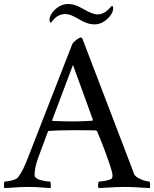

<svg xmlns="http://www.w3.org/2000/svg" viewBox="-36 -939 772 962"><path d="M-13.7 -29.3Q0.5 -29.3 23.7 -35.2Q46.9 -41 54.2 -50.8Q69.8 -70.8 81.3 -95.2Q92.8 -119.6 107.4 -157.2Q257.3 -542 326.2 -718.3Q328.1 -722.2 333.7 -728Q339.4 -733.9 345.9 -739Q352.5 -744.1 359.1 -747.6Q365.7 -751 369.1 -751Q371.1 -751 372.8 -749.5Q374.5 -748 376 -747.6L607.4 -142.6Q635.3 -68.4 635.7 -67.9Q640.6 -55.7 658.4 -46.1Q676.3 -36.6 691.2 -33Q706.1 -29.3 712.4 -29.3Q716.3 -24.4 716.3 -12.7Q716.3 -1 714.8 3.4Q700.7 2.9 676 1.2Q651.4 -0.5 631.8 -1.5Q612.3 -2.4 590.3 -2.4Q566.9 -2.4 546.9 -1.5Q526.9 -0.5 502 1Q477.1 2.4 459 3.4Q454.6 -1 455.1 -12.9Q455.6 -24.9 460 -29.3Q472.7 -29.3 494.6 -33.7Q516.6 -38.1 523.4 -43.9Q527.8 -48.8 527.8 -60.1Q527.8 -75.2 508.5 -130.4Q489.3 -185.5 470.2 -233.4L450.7 -280.8Q447.3 -285.6 443.8 -285.6Q429.2 -286.6 332 -286.6Q260.7 -286.6 209.5 -283.2Q208.5 -283.2 207 -282.5Q205.6 -281.7 204.6 -280.8L204.1 -279.8Q172.4 -195.8 152.8 -141.6Q137.2 -95.2 137.2 -61Q137.2 -53.7 144.5 -47.6Q151.9 -41.5 161.9 -38.3Q171.9 -35.2 183.8 -33Q195.8 -30.8 203.6 -30Q211.4 -29.3 215.3 -29.3Q217.8 -26.9 218.5 -14.2Q219.2 -1.5 217.3 3.4Q201.2 2.4 181.9 1Q162.6 -0.5 146.2 -1.5Q129.9 -2.4 107.4 -2.4Q84.5 -2.4 66.7 -1.5Q48.8 -0.5 27.3 1Q5.9 2.4 -13.7 3.4Q-16.1 1 -16.1 -11.2Q-16.1 -23.4 -13.7 -29.3ZM211.9 -838.4Q211.9 -857.4 227.5 -877.9Q261.2 -918.9 305.7 -918.9Q320.3 -918.9 335 -914.8Q349.6 -910.6 358.2 -906.2Q366.7 -901.9 381.8 -893.6Q429.2 -866.7 450.7 -866.7Q463.4 -866.7 474.9 -870.6Q486.3 -874.5 494.1 -880.6Q502 -886.7 507.8 -892.6Q513.7 -898.4 518.3 -903.6Q522.9 -908.7 524.4 -909.7Q527.8 -909.7 529.5 -906Q531.2 -902.3 531.2 -898.4Q531.2 -878.9 515.6 -858.9Q481 -816.9 437.5 -816.9Q428.2 -816.9 419.4 -818.4Q410.6 -819.8 404.1 -821.8Q397.5 -823.7 388.7 -827.6Q379.9 -831.5 375.2 -834.2Q370.6 -836.9 361.3 -841.8Q352.1 -847.2 346.9 -849.9Q341.8 -852.5 333.3 -856.9Q324.7 -861.3 318.6 -863.5Q312.5 -865.7 305.2 -867.2Q297.9 -868.7 291 -868.7Q278.3 -868.7 267.1 -864.7Q255.9 -860.8 248 -855Q240.2 -849.1 234.6 -843Q229 -836.9 224.6 -831.8Q220.2 -826.7 218.8 -825.7Q216.3 -825.7 214.8 -827.9Q213.4 -830.1 212.6 -833Q211.9 -835.9 211.9 -838.4ZM225.6 -337.4Q225.6 -333 227.5 -333Q286.6 -330.6 330.6 -330.6Q373 -330.6 425.8 -334Q426.8 -334 427.7 -335.4Q428.7 -336.9 429.2 -338.4V-339.8L329.6 -613.8Z"/></svg>

Font: Crimson
Style: Regular
Weight: 400
Version: Version 0.8